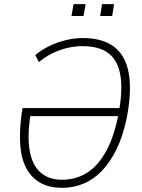

<svg xmlns="http://www.w3.org/2000/svg" viewBox="-20 -896 681 924"><path d="M279 8Q221 8 178.5 -14Q136 -36 110 -80.5Q84 -125 78 -191.5Q72 -258 84 -347L89 -376H569L563 -337H112L128 -353Q110 -241 123 -170Q136 -99 176 -65Q216 -31 278 -31Q342 -31 394 -61.5Q446 -92 485.5 -159Q525 -226 548 -335Q571 -451 560.5 -526Q550 -601 505 -637.5Q460 -674 376 -674Q342 -674 305 -665.5Q268 -657 233 -640Q198 -623 167 -597L150 -631Q182 -658 220.5 -676Q259 -694 299.5 -703.5Q340 -713 377 -713Q474 -713 529.5 -670.5Q585 -628 600 -541.5Q615 -455 589 -324Q571 -239 540.5 -177Q510 -115 470 -73.5Q430 -32 381.5 -12Q333 8 279 8ZM462 -819 471 -876H529L520 -819ZM324 -819 334 -876H392L382 -819Z"/></svg>

Font: Nunito Sans 10pt Condensed ExtraLight
Style: Italic
Weight: 250
Width: 3
Italic angle: -9°
Designer: Vernon Adams
Foundry: Vernon Adams
Version: Version 3.101;gftools[0.9.27]